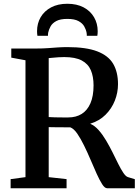

<svg xmlns="http://www.w3.org/2000/svg" viewBox="-20 -1001 740 1021"><path d="M36.5 0V-48.5L115.5 -59V-680.5L40 -694.5V-743H174.5Q207 -743 234.5 -745Q262 -747 287.2 -748.8Q312.5 -750.5 338.5 -750.5Q438 -750.5 497 -728Q556 -705.5 581.8 -661.8Q607.5 -618 607.5 -553.5Q607.5 -509 590.8 -466.2Q574 -423.5 541.2 -390.8Q508.5 -358 459.5 -343Q483.5 -333 504.5 -309.2Q525.5 -285.5 544 -254.2Q562.5 -223 578.8 -190.2Q595 -157.5 609.2 -128.8Q623.5 -100 636.5 -81Q649.5 -62 661 -59L697 -48V0H549.5Q537 0 523.2 -21.5Q509.5 -43 494 -77.2Q478.5 -111.5 461.8 -151Q445 -190.5 427 -227.2Q409 -264 390.8 -290.5Q372.5 -317 353.5 -324Q342.5 -324 326.5 -324Q310.5 -324 293.2 -324.2Q276 -324.5 261.2 -324.5Q246.5 -324.5 239 -325V-59L334 -48.5V0ZM343 -376.5Q384.5 -376.5 414.5 -395.2Q444.5 -414 461 -452Q477.5 -490 477.5 -547Q477.5 -594 463 -627.8Q448.5 -661.5 414.5 -679.5Q380.5 -697.5 321.5 -697.5Q305.5 -697.5 291 -696.5Q276.5 -695.5 263.5 -694.2Q250.5 -693 239 -692V-378.5Q251.5 -377.5 272.5 -377Q293.5 -376.5 313.2 -376.5Q333 -376.5 343 -376.5ZM338 -981Q388.5 -981 424.8 -961.8Q461 -942.5 480.2 -909.2Q499.5 -876 499.5 -835Q499.5 -828.5 499 -822.5Q498.5 -816.5 497.5 -810.5H441.5Q441.5 -813.5 441.5 -817.8Q441.5 -822 440.5 -826.5Q437.5 -843.5 428 -860.5Q418.5 -877.5 397.2 -889Q376 -900.5 338 -900.5Q300.5 -900.5 279.2 -889Q258 -877.5 248.8 -860.5Q239.5 -843.5 236 -826.5Q235.5 -822 235.2 -817.8Q235 -813.5 235 -810.5H179Q178 -816.5 177.5 -822.8Q177 -829 177 -835Q177 -876.5 196.2 -909.5Q215.5 -942.5 251.8 -961.8Q288 -981 338 -981Z"/></svg>

Font: Merriweather 36pt SemiBold
Style: Regular
Weight: 600
Version: Version 2.100